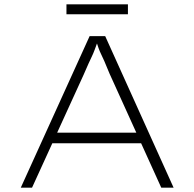

<svg xmlns="http://www.w3.org/2000/svg" viewBox="-20 -867 897 887"><path d="M76 0 394 -700H466L782 0H725L486 -527Q471 -564 462 -584.5Q453 -605 447 -617Q441 -629 435.5 -644Q430 -659 421 -687L436 -688Q424 -655 417.5 -637.5Q411 -620 404.5 -606.5Q398 -593 389.5 -574.5Q381 -556 366 -521L128 0ZM202 -205 223 -254H637L650 -205ZM287 -801V-847H571V-801Z"/></svg>

Font: Lexend Peta ExtraLight
Style: Regular
Weight: 250
Version: Version 1.007